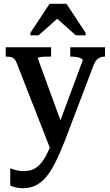

<svg xmlns="http://www.w3.org/2000/svg" viewBox="-20 -759 581 1011"><path d="M319 -69 293 -11 246 28 68 -427Q63 -441 55.5 -448.5Q48 -456 37.5 -458.5Q27 -461 11 -461H10V-510H249V-461H247Q232 -461 216 -460.5Q200 -460 189.5 -458Q179 -456 179 -452ZM322 -19Q294 52 269 101Q244 150 218 178.5Q192 207 163.5 219.5Q135 232 101 232Q78 232 62 227.5Q46 223 34 218V127Q39 129 49 132.5Q59 136 73.5 139Q88 142 103 142Q128 142 148.5 135Q169 128 188.5 108.5Q208 89 227 51.5Q246 14 267 -46L280 -76L416 -442Q415 -448 406 -452Q397 -456 383 -458.5Q369 -461 353 -461H350V-510H533V-461H532Q520 -461 509.5 -457.5Q499 -454 490 -445Q481 -436 474 -419ZM330 -739H241L140 -586V-573H183L306 -682H257L379 -573H431V-586Z"/></svg>

Font: Roboto Serif 28pt Condensed Medium
Style: Regular
Weight: 500
Width: 3
Designer: Greg Gazdowicz
Foundry: Commercial Type
Version: Version 1.008